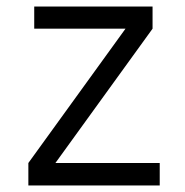

<svg xmlns="http://www.w3.org/2000/svg" viewBox="-20 -569 567 589"><path d="M470 -69V0H67V-69L365 -481H85V-549H448V-481L150 -69Z"/></svg>

Font: Biryani Light
Style: Regular
Weight: 300
Designer: Dan Reynolds and Mathieu Réguer
Foundry: Dan Reynolds and Mathieu Réguer
Version: Version 1.004; ttfautohint (v1.1) -l 5 -r 5 -G 72 -x 0 -D la